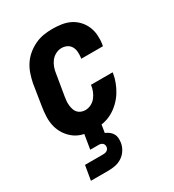

<svg xmlns="http://www.w3.org/2000/svg" viewBox="-181 -630 862 952"><g transform="rotate(-30 250.0 -154.0)"><path d="M200 8Q170 8 142 2Q114 -4 92 -19.5Q70 -35 54 -58Q38 -81 31 -108Q24 -135 25 -164.5Q26 -194 31 -223L50 -343Q55 -368 63.5 -393Q72 -418 86.5 -440Q101 -462 122 -479.5Q143 -497 167.5 -508.5Q192 -520 217 -524Q242 -528 267 -528Q294 -528 320 -524Q346 -520 368 -509Q390 -498 407 -480Q424 -462 434 -439Q444 -416 446 -390Q448 -364 444 -338L442 -328H318L319 -333Q321 -349 320 -365.5Q319 -382 311.5 -395.5Q304 -409 290 -416Q276 -423 259 -423Q242 -423 225.5 -414.5Q209 -406 198 -391.5Q187 -377 181 -360Q175 -343 173 -326L153 -206Q151 -194 150 -181.5Q149 -169 150.5 -157Q152 -145 155.5 -134Q159 -123 166.5 -114.5Q174 -106 185.5 -101.5Q197 -97 209 -97Q226 -97 242 -105Q258 -113 269 -127Q280 -141 286.5 -157.5Q293 -174 295 -191V-192H419V-189Q415 -163 405.5 -138Q396 -113 381.5 -90Q367 -67 346.5 -47.5Q326 -28 302 -15Q278 -2 251.5 3Q225 8 200 8ZM57 220 71 137H171Q177 137 182.5 136.5Q188 136 193.5 133.5Q199 131 203 126Q207 121 208 115Q209 109 207.5 103Q206 97 202 93Q198 89 192 87Q186 85 180 85H131L161 -97H259L235 49Q247 54 257 61.5Q267 69 273.5 80Q280 91 281 104.5Q282 118 280 131Q277 151 265.5 169.5Q254 188 236 200Q218 212 197.5 216Q177 220 157 220Z"/></g></svg>

Font: Iosevka Term Curly XBd Obl
Style: Regular
Weight: 800
Italic angle: -9°
Designer: Belleve Invis
Foundry: Belleve Invis
Version: Version 32.3.0